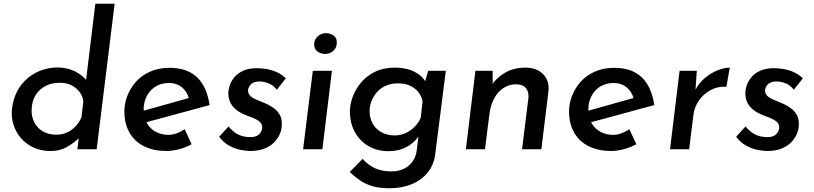

<svg xmlns="http://www.w3.org/2000/svg" viewBox="-20 -797 4345 1025"><path d="M245 9Q185 8 138.5 -20.5Q92 -49 66.5 -97Q41 -145 43 -200Q45 -246 62 -288.5Q79 -331 111.5 -364.5Q144 -398 189.5 -417.5Q235 -437 292 -437Q349 -435 391.5 -410Q434 -385 455 -350L434 -325L489 -777H592L496 0H393L405 -96L413 -71Q378 -35 336.5 -12Q295 11 245 9ZM276 -78Q307 -77 333.5 -88Q360 -99 381.5 -120.5Q403 -142 415 -172L425 -257Q421 -285 404 -307Q387 -329 361 -342Q335 -355 302 -355Q259 -356 225 -339Q191 -322 171 -290.5Q151 -259 149 -215Q147 -176 162.5 -145Q178 -114 207.5 -96.5Q237 -79 276 -78Z M878 -77Q901 -77 923.5 -85.5Q946 -94 966 -107L1003 -27Q972 -10 936.5 -0.5Q901 9 867 9Q801 9 750.5 -15.5Q700 -40 672 -87.5Q644 -135 644 -203Q644 -244 659.5 -284.5Q675 -325 704.5 -359Q734 -393 780 -414Q826 -435 887 -435Q924 -435 958.5 -425.5Q993 -416 1021.5 -393.5Q1050 -371 1070 -332.5Q1090 -294 1099 -236L745 -140L729 -201L1025 -284L989 -270Q979 -308 951 -331Q923 -354 884 -354Q840 -354 809.5 -334.5Q779 -315 763 -283Q747 -251 747 -215Q747 -167 766 -136.5Q785 -106 815 -91.5Q845 -77 878 -77Z M1316 9Q1297 9 1266.5 3.5Q1236 -2 1205 -18.5Q1174 -35 1150 -67L1200 -122Q1222 -96 1242.5 -84Q1263 -72 1282 -68.5Q1301 -65 1316 -65Q1351 -65 1365.5 -82.5Q1380 -100 1380 -116Q1380 -135 1367 -146.5Q1354 -158 1333.5 -166.5Q1313 -175 1291 -183Q1245 -201 1222 -230Q1199 -259 1199 -298Q1199 -318 1206.5 -341Q1214 -364 1231.5 -385Q1249 -406 1278.5 -419.5Q1308 -433 1352 -433Q1373 -433 1399.5 -429Q1426 -425 1454 -413.5Q1482 -402 1506 -379L1458 -318Q1439 -342 1414.5 -352Q1390 -362 1365 -362Q1344 -362 1330.5 -354.5Q1317 -347 1310.5 -335.5Q1304 -324 1304 -313Q1305 -295 1318 -283.5Q1331 -272 1351.5 -264Q1372 -256 1392 -247Q1421 -235 1442.5 -219Q1464 -203 1475.5 -180.5Q1487 -158 1484 -124Q1483 -101 1472 -77.5Q1461 -54 1441 -34.5Q1421 -15 1390 -3Q1359 9 1316 9Z M1650 -419H1752L1701 0H1598ZM1657 -561Q1658 -586 1676 -603Q1694 -620 1721 -620Q1742 -620 1760.5 -607.5Q1779 -595 1778 -568Q1778 -543 1760 -526Q1742 -509 1715 -509Q1695 -509 1676 -521.5Q1657 -534 1657 -561Z M2060 208Q2007 208 1969 197Q1931 186 1902 166Q1873 146 1847 121L1916 51Q1936 73 1958.5 88Q1981 103 2008.5 110.5Q2036 118 2069 118Q2108 118 2136.5 104Q2165 90 2183 64.5Q2201 39 2205 4L2218 -104L2224 -86Q2204 -45 2159.5 -17.5Q2115 10 2053 10Q1995 10 1949 -16Q1903 -42 1875.5 -90Q1848 -138 1848 -205Q1848 -239 1862.5 -279Q1877 -319 1906 -354.5Q1935 -390 1980.5 -413Q2026 -436 2088 -436Q2149 -436 2192.5 -414Q2236 -392 2253 -357L2242 -338L2266 -419H2360L2304 22Q2298 79 2265.5 121Q2233 163 2180 185.5Q2127 208 2060 208ZM2106 -352Q2064 -352 2034.5 -337Q2005 -322 1987.5 -299.5Q1970 -277 1961.5 -252Q1953 -227 1953 -205Q1953 -166 1970 -136.5Q1987 -107 2017 -90.5Q2047 -74 2088 -74Q2117 -74 2144 -86Q2171 -98 2192.5 -119Q2214 -140 2226 -168L2236 -255Q2231 -284 2213 -306Q2195 -328 2168 -340Q2141 -352 2106 -352Z M2610 -419V-326L2603 -340Q2631 -383 2677.5 -409.5Q2724 -436 2785 -436Q2845 -436 2879.5 -401Q2914 -366 2908 -310L2870 0H2767L2801 -274Q2804 -307 2787.5 -327Q2771 -347 2733 -347Q2698 -347 2667.5 -327Q2637 -307 2618 -271.5Q2599 -236 2593 -190L2569 0H2467L2518 -419Z M3252 -77Q3275 -77 3297.5 -85.5Q3320 -94 3340 -107L3377 -27Q3346 -10 3310.5 -0.5Q3275 9 3241 9Q3175 9 3124.5 -15.5Q3074 -40 3046 -87.5Q3018 -135 3018 -203Q3018 -244 3033.5 -284.5Q3049 -325 3078.5 -359Q3108 -393 3154 -414Q3200 -435 3261 -435Q3298 -435 3332.5 -425.5Q3367 -416 3395.5 -393.5Q3424 -371 3444 -332.5Q3464 -294 3473 -236L3119 -140L3103 -201L3399 -284L3363 -270Q3353 -308 3325 -331Q3297 -354 3258 -354Q3214 -354 3183.5 -334.5Q3153 -315 3137 -283Q3121 -251 3121 -215Q3121 -167 3140 -136.5Q3159 -106 3189 -91.5Q3219 -77 3252 -77Z M3700 -419 3693 -319Q3714 -357 3746 -383Q3778 -409 3813 -422.5Q3848 -436 3876 -436L3858 -334Q3812 -337 3773.5 -316Q3735 -295 3711 -260Q3687 -225 3682 -185L3659 0H3557L3608 -419Z M4076 9Q4057 9 4026.5 3.5Q3996 -2 3965 -18.5Q3934 -35 3910 -67L3960 -122Q3982 -96 4002.5 -84Q4023 -72 4042 -68.5Q4061 -65 4076 -65Q4111 -65 4125.5 -82.5Q4140 -100 4140 -116Q4140 -135 4127 -146.5Q4114 -158 4093.5 -166.5Q4073 -175 4051 -183Q4005 -201 3982 -230Q3959 -259 3959 -298Q3959 -318 3966.5 -341Q3974 -364 3991.5 -385Q4009 -406 4038.5 -419.5Q4068 -433 4112 -433Q4133 -433 4159.5 -429Q4186 -425 4214 -413.5Q4242 -402 4266 -379L4218 -318Q4199 -342 4174.5 -352Q4150 -362 4125 -362Q4104 -362 4090.5 -354.5Q4077 -347 4070.5 -335.5Q4064 -324 4064 -313Q4065 -295 4078 -283.5Q4091 -272 4111.5 -264Q4132 -256 4152 -247Q4181 -235 4202.5 -219Q4224 -203 4235.5 -180.5Q4247 -158 4244 -124Q4243 -101 4232 -77.5Q4221 -54 4201 -34.5Q4181 -15 4150 -3Q4119 9 4076 9Z"/></svg>

Font: Josefin Sans Thin Medium
Style: Italic
Weight: 500
Italic angle: -7°
Version: Version 2.000